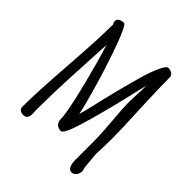

<svg xmlns="http://www.w3.org/2000/svg" viewBox="-198 -782 957 957"><g transform="rotate(45 280.5 -304.0)"><path d="M433 -10V-74V-138Q433 -188 426 -269Q418 -360 418 -394L420 -456Q422 -483 422 -517Q418 -504 389 -379Q360 -258 329 -155Q299 -56 280 -56Q261 -56 249.5 -67.5Q238 -79 238 -99Q238 -143 202.5 -286Q167 -429 138 -520L132 -407Q124 -264 121 -169Q119 -77 119 -43Q119 -35 120 -28V-14Q120 3 113 11.5Q106 20 87 20Q77 20 68 12.5Q59 5 59 -4Q59 -106 74 -310Q89 -514 89 -616Q83 -625 83 -635Q83 -647 94.5 -653.5Q106 -660 122 -660Q135 -660 170 -566Q205 -472 240 -353Q275 -234 285 -181Q293 -208 298 -231L304 -255Q336 -395 368 -508Q387 -577 405 -616Q423 -658 438 -658Q452 -658 463.5 -650.5Q475 -643 475 -631Q475 -559 481 -415Q488 -281 488 -207L487 -154L485 -101Q485 -89 488 -65L491 -30Q492 -21 492.5 -16Q493 -11 493 -10Q498 3 498 9Q498 26 488 39Q478 52 464 52Q433 52 433 -10Z"/></g></svg>

Font: Amatic SC
Style: Bold
Weight: 700
Designer: Multiple Designers
Foundry: Vernon Adams
Version: Version 2.505